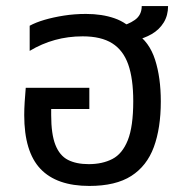

<svg xmlns="http://www.w3.org/2000/svg" viewBox="-20 -604 600 634"><path d="M275 10Q167 10 113.5 -46.5Q60 -103 60 -224Q60 -244 61.5 -267.5Q63 -291 65 -314H275V-244H149V-224Q149 -161 163 -125.5Q177 -90 204.5 -76Q232 -62 273 -62Q318 -62 351 -79Q384 -96 402 -141Q420 -186 420 -270Q420 -344 403.5 -391Q387 -438 350.5 -461Q314 -484 253 -484Q205 -484 161.5 -472Q118 -460 78 -436V-519Q98 -530 127 -538.5Q156 -547 191 -552.5Q226 -558 264 -558Q317 -558 358.5 -543.5Q400 -529 428 -495Q473 -466 492 -407Q511 -348 511 -269Q511 -181 488 -118.5Q465 -56 413.5 -23Q362 10 275 10ZM426 -471 376 -518Q402 -522 425 -538Q448 -554 448 -584H535Q535 -553 520.5 -529.5Q506 -506 481 -491.5Q456 -477 426 -471Z"/></svg>

Font: Noto Sans Thai
Style: Regular
Weight: 400
Designer: Monotype Design Team
Foundry: Monotype Imaging Inc.
Version: Version 2.001